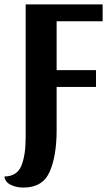

<svg xmlns="http://www.w3.org/2000/svg" viewBox="-58 -680 501 868"><path d="M58 -57V-660H406V-584H198V-363H376V-287H198V-91Q198 25 166.5 96.5Q135 168 48 168Q16 168 -9.5 155.5Q-35 143 -38 118Q19 117 38.5 69.5Q58 22 58 -57Z"/></svg>

Font: Sansita Medium
Style: Regular
Weight: 500
Designer: Pablo Cosgaya
Foundry: Omnibus-Type
Version: Version 1.006